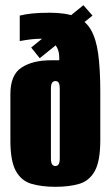

<svg xmlns="http://www.w3.org/2000/svg" viewBox="-20 -711 426 739"><path d="M193 8Q140 8 101 -3.5Q62 -15 41 -53Q20 -91 20 -170V-349Q20 -423 63 -451Q106 -479 176 -479Q184 -479 192 -479Q200 -479 208 -479V-490Q208 -512 199.5 -528Q191 -544 176 -553Q161 -562 143 -562Q122 -562 103 -560Q84 -558 56 -553V-651Q76 -656 102.5 -659Q129 -662 172 -662Q233 -662 271 -647Q309 -632 329.5 -597Q350 -562 358 -503.5Q366 -445 366 -358V-171Q366 -91 345 -53Q324 -15 285.5 -3.5Q247 8 193 8ZM193 -72Q201 -72 205.5 -78.5Q210 -85 210 -102V-369Q210 -381 208 -387.5Q206 -394 202.5 -396.5Q199 -399 193 -399Q185 -399 180.5 -392.5Q176 -386 176 -369V-102Q176 -85 180.5 -78.5Q185 -72 193 -72ZM133 -487 100 -528 301 -691 336 -651Z"/></svg>

Font: Alumni Sans Thin Black
Style: Regular
Weight: 900
Version: Version 1.018